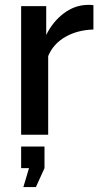

<svg xmlns="http://www.w3.org/2000/svg" viewBox="-20 -548 414 781"><path d="M126 213H75L98 136H66V48H161V136ZM360 -527V-428Q295 -426 246 -398Q197 -370 176 -320V0H66V-523H168V-406Q195 -460 238.5 -493Q282 -526 332 -528Q346 -529 360 -527Z"/></svg>

Font: Raleway
Style: Regular
Weight: 600
Designer: Matt McInerney, Pablo Impallari, Rodrigo Fuenzalida
Foundry: Matt McInerney, Pablo Impallari, Rodrigo Fuenzalida
Version: Version 1.000;PS 001.001;hotconv 1.0.56; ttfautohint (v1.5)